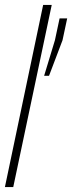

<svg xmlns="http://www.w3.org/2000/svg" viewBox="-20 -763 294 783"><path d="M0 0 156 -743H191L34 0ZM160 -454 204 -599 223 -688H254L235 -599L180 -454Z"/></svg>

Font: Saira Ultra Condensed Thin
Style: Italic
Weight: 100
Width: 1
Italic angle: -12°
Designer: Hector Gatti with collaboration of the Omnibus-Type team
Foundry: Omnibus-Type
Version: Version 1.001; ttfautohint (v1.8)